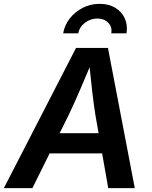

<svg xmlns="http://www.w3.org/2000/svg" viewBox="-41 -976 789 996"><path d="M-21 0 353.5 -727.5H519L658.2 0H520.5L454.1 -377.9Q445.3 -433.1 436.5 -508.8Q427.7 -584.5 418.5 -678.7H445.8Q407.2 -586.9 375 -511.7Q342.8 -436.5 314.5 -377.9L127 0ZM156.7 -180.2 173.8 -285.2H557.1L540 -180.2ZM476.1 -956.1Q523.4 -956.1 557.1 -935.5Q590.8 -915 606.4 -880.4Q622.1 -845.7 615.2 -803.2H536.1Q542 -836.4 520.3 -858.2Q498.5 -879.9 463.9 -879.9Q428.7 -879.9 399.9 -858.2Q371.1 -836.4 365.2 -803.2H286.6Q293.9 -845.7 321 -880.4Q348.1 -915 388.4 -935.5Q428.7 -956.1 476.1 -956.1Z"/></svg>

Font: Inter SemiBold
Style: Italic
Weight: 600
Italic angle: -9.3988°
Designer: Rasmus Andersson
Foundry: rsms
Version: Version 4.001;git-66647c0bb